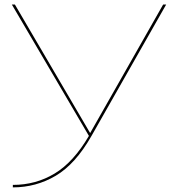

<svg xmlns="http://www.w3.org/2000/svg" viewBox="-20 -604 816 852"><path d="M37 227.5V216.5Q139 216.5 222.5 166Q306 116 374.5 -1L32.5 -584H46L380 -13.5L704 -584H717.5L385.5 0Q315 124 227.5 175.8Q140 227.5 37 227.5Z"/></svg>

Font: Anybody UltraExpanded Thin
Style: Regular
Weight: 100
Width: 9
Designer: Tyler Finck
Foundry: Etcetera Type Company
Version: Version 1.010; ttfautohint (v1.8.3) -l 8 -r 50 -G 200 -x 14 